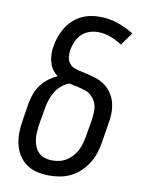

<svg xmlns="http://www.w3.org/2000/svg" viewBox="-85 -804 669 873"><g transform="rotate(10 250.0 -367.5)"><path d="M204 8Q175 8 147.5 2Q120 -4 98 -19.5Q76 -35 61.5 -58Q47 -81 41 -107.5Q35 -134 35.5 -162.5Q36 -191 41 -219L54 -301Q58 -323 66 -344.5Q74 -366 88.5 -385.5Q103 -405 122 -419.5Q141 -434 163 -444Q148 -454 138 -468.5Q128 -483 123 -501Q118 -519 117.5 -538Q117 -557 121 -576Q124 -597 131.5 -618.5Q139 -640 151 -660Q163 -680 180 -696.5Q197 -713 217.5 -723.5Q238 -734 260 -738.5Q282 -743 305 -743Q348 -743 388 -729.5Q428 -716 463 -694L421 -635Q396 -651 368 -662Q340 -673 309 -673Q288 -673 268 -666Q248 -659 233 -644Q218 -629 210 -609.5Q202 -590 198 -570Q196 -553 198 -537Q200 -521 209.5 -509Q219 -497 234.5 -491.5Q250 -486 266 -483Q282 -480 297.5 -476Q313 -472 328 -467.5Q343 -463 357 -456Q371 -449 383 -439Q395 -429 404 -416.5Q413 -404 419.5 -390Q426 -376 429 -360Q432 -344 432.5 -328Q433 -312 431 -295Q429 -278 426 -262L413 -181Q409 -156 401 -131.5Q393 -107 379 -84.5Q365 -62 345.5 -43.5Q326 -25 302.5 -13Q279 -1 253.5 3.5Q228 8 204 8ZM204 -62Q220 -62 236.5 -65.5Q253 -69 268 -78Q283 -87 295 -100Q307 -113 315.5 -128.5Q324 -144 328.5 -160Q333 -176 336 -192L350 -273Q353 -293 353.5 -313.5Q354 -334 347.5 -351.5Q341 -369 327.5 -382.5Q314 -396 296 -402Q278 -408 258.5 -412Q239 -416 220 -420Q201 -413 184.5 -398.5Q168 -384 157.5 -366Q147 -348 140.5 -328.5Q134 -309 131 -289L117 -208Q115 -191 114 -173.5Q113 -156 115.5 -140Q118 -124 124.5 -109Q131 -94 142.5 -83Q154 -72 170.5 -67Q187 -62 204 -62Z"/></g></svg>

Font: Iosevka Curly Slab Oblique
Style: Regular
Weight: 400
Italic angle: -9°
Monospace: yes
Designer: Belleve Invis
Foundry: Belleve Invis
Version: Version 11.1.0; ttfautohint (v1.8.3)